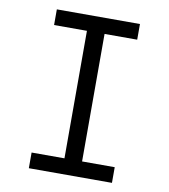

<svg xmlns="http://www.w3.org/2000/svg" viewBox="-82 -800 764 869"><g transform="rotate(10 300.0 -365.0)"><path d="M109 0H491V-72H341V-658H491V-730H109V-658H260V-72H109Z"/></g></svg>

Font: JetBrains Mono Light
Style: Regular
Weight: 336
Monospace: yes
Designer: Philipp Nurullin, Konstantin Bulenkov
Foundry: JetBrains
Version: Version 2.305